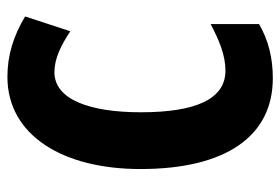

<svg xmlns="http://www.w3.org/2000/svg" viewBox="-142 -622 774 531"><g transform="rotate(-90 245.5 -357.0)"><path d="M311 -594C348 -594 385 -576 424 -550L465 -675C412 -707 358 -724 298 -724C137 -724 43 -572 43 -356C43 -121 133 10 294 10C350 10 399 -2 444 -28V-162C398 -138 358 -121 315 -121C237 -121 200 -202 200 -355C200 -496 235 -594 311 -594Z"/></g></svg>

Font: Noto Sans Kannada ExtraCondensed ExtraBold
Style: Regular
Weight: 800
Width: 2
Designer: Jelle Bosma - Monotype Design Team
Foundry: Monotype Imaging Inc.
Version: Version 2.005